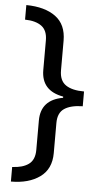

<svg xmlns="http://www.w3.org/2000/svg" viewBox="-59 -751 498 945"><g transform="rotate(5 190.0 -278.0)"><path d="M32 86Q84 84 113.5 62.5Q143 41 143 -8V-153Q143 -256 252 -275V-281Q143 -300 143 -403V-549Q143 -598 114 -619.5Q85 -641 32 -642V-714Q124 -713 177 -674Q230 -635 230 -555V-409Q230 -358 261.5 -336.5Q293 -315 352 -315V-242Q293 -241 261.5 -220Q230 -199 230 -149V0Q230 79 175 118.5Q120 158 32 158Z"/></g></svg>

Font: Noto Music
Style: Regular
Weight: 400
Designer: Monotype Design Team, Benjamin Yang
Foundry: Monotype Imaging Inc.
Version: Version 2.002; ttfautohint (v1.8.4.7-5d5b)